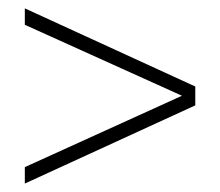

<svg xmlns="http://www.w3.org/2000/svg" viewBox="-20 -557 524 457"><path d="M39.1 -159.2 413.1 -329.1 39.1 -498V-537.1L444.8 -351.1V-306.2L39.1 -120.1Z"/></svg>

Font: Montserrat Ultra Light
Style: Regular
Weight: 200
Designer: Julieta Ulanovsky
Foundry: Julieta Ulanovsky
Version: Version 3.001;PS 003.001;hotconv 1.0.70;makeotf.lib2.5.58329